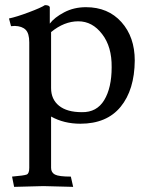

<svg xmlns="http://www.w3.org/2000/svg" viewBox="-20 -470 583 748"><path d="M149 255 35 258 27 218Q74 214 84 210Q94 206 94 184V-305Q94 -340 80 -354Q66 -368 38 -369L23 -368L15 -398Q44 -404 92 -422Q140 -440 155 -450Q172 -450 174 -442V-378Q192 -402 230 -422Q268 -442 315 -442Q401 -442 453 -384Q505 -326 505 -234Q504 -120 450 -54Q396 12 293 12Q229 12 179 -16V184Q179 202 194 210Q209 218 256 218L265 258ZM179 -127Q179 -83 210 -58Q241 -33 299 -33Q357 -32 386 -80Q415 -128 415 -208Q416 -288 378 -337Q340 -387 285 -387Q230 -387 179 -345Z"/></svg>

Font: Lusitana
Style: Regular
Weight: 400
Designer: Ana Paula Megda
Foundry: Ana Paula Megda
Version: Version 1.001; ttfautohint (v1.4.1)